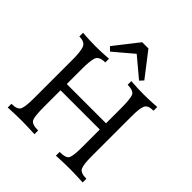

<svg xmlns="http://www.w3.org/2000/svg" viewBox="-242 -1089 1255 1255"><g transform="rotate(45 386.0 -461.5)"><path d="M723.6 0Q647 -3.9 601.1 -3.9Q548.3 -3.9 476.1 0V-34.2Q535.6 -34.2 546.9 -58.8Q558.1 -83.5 558.1 -160.6V-323.7H195.3V-169.9Q195.3 -87.4 206.1 -60.8Q216.8 -34.2 277.8 -34.2V0Q205.6 -3.9 152.8 -3.9Q106.4 -3.9 30.8 0V-34.2Q86.4 -34.2 97.9 -61.3Q109.4 -88.4 109.4 -161.1V-525.9Q109.4 -591.8 97.9 -625.5Q86.4 -659.2 33.7 -659.2V-693.4Q101.6 -688.5 152.8 -688.5Q210 -688.5 273.4 -693.4V-659.2Q216.3 -659.2 205.8 -626.2Q195.3 -593.3 195.3 -524.9V-381.3H558.1V-516.1Q558.1 -601.6 547.9 -630.4Q537.6 -659.2 480 -659.2V-693.4Q542.5 -688.5 601.1 -688.5Q651.9 -688.5 719.7 -693.4V-659.2Q668 -659.2 656 -631.8Q644 -604.5 644 -534.2V-161.1Q644 -88.4 656 -61.3Q668 -34.2 723.6 -34.2ZM513.7 -731 378.9 -844.2 245.1 -731 219.7 -756.3 350.6 -923.3H408.2L537.1 -756.3Z"/></g></svg>

Font: Almanac
Style: Regular
Weight: 400
Designer: Eden's Almanac
Version: Version 3.501;March 28, 2021;FontCreator 13.0.0.2683 64-bit